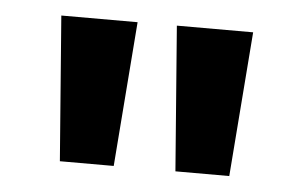

<svg xmlns="http://www.w3.org/2000/svg" viewBox="-32 -756 536 341"><g transform="rotate(5 236.0 -585.0)"><path d="M201 -714 181 -456H85L65 -714ZM407 -714 387 -456H291L271 -714Z"/></g></svg>

Font: Noto Sans Canadian Aboriginal
Style: Regular
Weight: 400
Designer: Monotype Design Team, Typotheque's Kevin King
Foundry: Monotype Imaging Inc.
Version: Version 2.002